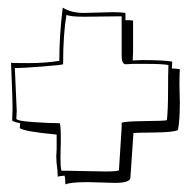

<svg xmlns="http://www.w3.org/2000/svg" viewBox="-20 -563 493 505"><path d="M282 -82 211 -84Q166 -84 152 -78L151 -96Q150 -97 150 -101Q135 -100 132 -98L131 -116Q128 -136 128 -152L129 -170V-209Q44 -217 32 -226L33 -239Q16 -242 12 -246L13 -276Q13 -305 11 -347.5Q9 -390 9 -398Q11 -397 55.5 -397Q100 -397 136 -403Q136 -471 145 -543Q167 -529 200 -529L278 -531Q296 -531 310 -529V-510Q325 -510 330 -509V-427L329 -404L354 -405Q410 -405 433 -401L432 -383Q439 -383 453 -381Q452 -368 452 -339L453 -294Q453 -245 448 -221Q437 -215 385.5 -214.5Q334 -214 331 -213L323 -96Q323 -82 282 -82ZM140 -192 139 -150Q139 -126 141 -117V-115L142 -114H151L256 -112Q293 -112 293 -116V-118L300 -228V-240Q307 -244 361.5 -244.5Q416 -245 419 -247Q422 -274 422 -321.5Q422 -369 423 -392Q408 -395 363 -395H330L311 -394Q300 -394 300 -416V-520H286L202 -519Q164 -519 155 -524Q146 -475 146 -394Q142 -392 90.5 -388Q39 -384 23 -384H19L24 -272L23 -251Q23 -245 66 -242Q109 -239 135 -239H137Q140 -236 140 -192Z"/></svg>

Font: Londrina Shadow
Style: Regular
Weight: 400
Designer: Marcelo Magalhaes
Foundry: Marcelo Magalhaes
Version: Version 1.001 2011